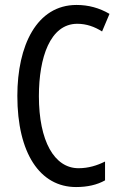

<svg xmlns="http://www.w3.org/2000/svg" viewBox="-20 -745 486 775"><path d="M292 -649C329 -649 362 -637 392 -618L422 -689C381 -713 337 -725 289 -725C128 -725 50 -561 50 -358C50 -127 141 10 287 10C333 10 372 1 404 -17V-93C372 -77 337 -66 297 -66C199 -66 137 -176 137 -357C137 -512 182 -649 292 -649Z"/></svg>

Font: Noto Sans Sinhala ExtraCondensed
Style: Regular
Weight: 400
Width: 2
Designer: Jelle Bosma - Monotype Design Team
Foundry: Monotype Imaging Inc.
Version: Version 2.006